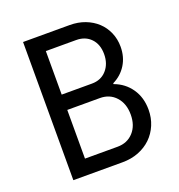

<svg xmlns="http://www.w3.org/2000/svg" viewBox="-127 -807 854 914"><g transform="rotate(-20 300.0 -350.0)"><path d="M89.8 0H339.2Q383.4 0 420.5 -14.4Q457.5 -28.9 484.3 -54.6Q511 -80.4 526.1 -116Q541.2 -151.7 541.2 -193.4Q541.2 -255.2 510.2 -300.1Q479.2 -345 426 -364.4V-368.6Q469.2 -389.6 493.9 -429.2Q518.6 -468.8 518.6 -520.6Q518.6 -559.3 504.2 -592.5Q489.8 -625.6 464.2 -649.4Q438.7 -673.1 403.4 -686.6Q368.1 -700 326.2 -700H89.8ZM177 -401.8V-622.4H330.5Q376.8 -622.4 404.8 -593Q432.8 -563.6 432.8 -514.3Q432.8 -465 404.6 -433.4Q376.4 -401.8 330.4 -401.8ZM177 -77.6V-324.2H342.2Q391.7 -324.2 422.6 -290.1Q453.4 -256 453.4 -200.6Q453.4 -145.2 422.6 -111.4Q391.7 -77.6 342.2 -77.6Z"/></g></svg>

Font: CommitMonoV143 ExtLt
Style: Regular
Weight: 200
Monospace: yes
Designer: Eigil Nikolajsen
Foundry: Eigil Nikolajsen
Version: Version 1.143